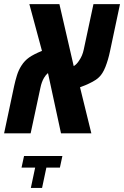

<svg xmlns="http://www.w3.org/2000/svg" viewBox="-42 -650 605 936"><path d="M-22 0 26.9 -230.5Q32.2 -255.4 40.3 -281.7Q48.3 -308.1 62.5 -330.1Q77.6 -354 100.1 -369.9Q122.6 -385.7 162.6 -401.9L101.1 -629.9H247.6L317.4 -327.6Q332.5 -336.9 343.8 -355Q359.9 -377.9 366.2 -408.2L413.6 -629.9H543L494.1 -399.4Q485.4 -357.9 471.9 -323.7Q458.5 -289.6 439 -272Q427.7 -261.2 409.4 -251.5Q391.1 -241.7 373.5 -234.4Q356 -227.1 348.1 -224.6L403.3 0H255.4L191.9 -293.9Q181.2 -285.2 172.9 -271Q160.6 -250.5 154.8 -221.2L107.4 0ZM108.4 266.1 129.4 167H63L75.2 110.4H262.2L250 167H184.1L163.1 266.1Z"/></svg>

Font: Open Sans Condensed
Style: Bold Italic
Weight: 700
Width: 3
Italic angle: -12°
Designer: Monotype Design Team
Foundry: Monotype Imaging Inc.
Version: Version 3.003; ttfautohint (v1.8.4)